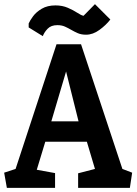

<svg xmlns="http://www.w3.org/2000/svg" viewBox="-25 -904 658 924"><path d="M8 0 -5 -73 50 -91 247 -691H365L564 -91L611 -73L600 0H351V-70L432 -91L393 -222H193L152 -87L240 -71V0ZM222 -320H353L293 -560ZM181 -730 113 -772V-791Q119 -805 134 -825.5Q149 -846 176 -862Q203 -878 242 -878Q275 -878 301.5 -866.5Q328 -855 347 -842.5Q366 -830 377 -828L432 -884L506 -810Q485 -783 453.5 -760Q422 -737 389 -737Q366 -737 349 -744.5Q332 -752 317.5 -760.5Q303 -769 287.5 -776Q272 -783 251 -783Q221 -783 204.5 -766Q188 -749 181 -730Z"/></svg>

Font: Kreon SemiBold
Style: Regular
Weight: 600
Designer: Julia Petretta
Foundry: Julia Petretta and Eli Heuer
Version: Version 2.002